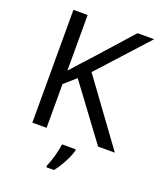

<svg xmlns="http://www.w3.org/2000/svg" viewBox="-167 -817 953 1142"><g transform="rotate(20 309.5 -246.5)"><path d="M619 0H513L260 -341L187 -277V0H97V-714H187V-362Q217 -396 248 -430Q279 -464 310 -498L503 -714H608L325 -403ZM394 70Q390 88 377.5 115.5Q365 143 348.5 171Q332 199 314 221H266V209Q274 192 282.5 165.5Q291 139 298 110.5Q305 82 307 61H394Z"/></g></svg>

Font: Noto Sans Tifinagh Tawellemmet
Style: Regular
Weight: 400
Designer: JamraPatel
Foundry: JamraPatel LLC
Version: Version 2.006; ttfautohint (v1.8.4.7-5d5b)